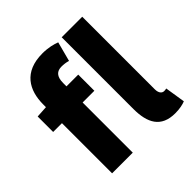

<svg xmlns="http://www.w3.org/2000/svg" viewBox="-191 -859 1018 1018"><g transform="rotate(-45 318.5 -349.5)"><path d="M551 12C585 12 611 6 628 -1L610 -115C602 -113 598 -113 592 -113C580 -113 564 -123 564 -155V-699H410V-161C410 -57 445 12 551 12ZM89 0H244V-376H332V-497H244V-522C244 -571 265 -590 299 -590C316 -590 332 -588 349 -583L378 -693C356 -702 320 -711 277 -711C138 -711 89 -622 89 -517V-496L23 -492V-376H89Z"/></g></svg>

Font: DAIFUKU Sans
Style: Bold
Weight: 700
Designer: Original font ‘Source Han Sans JP’ : Paul D. Hunt
Foundry: Daifuku
Version: Version 1.000